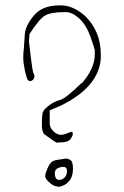

<svg xmlns="http://www.w3.org/2000/svg" viewBox="-20 -695 467 722"><path d="M88.9 -538.6Q90.8 -524.4 96.2 -477.5Q101.6 -430.7 105.5 -420.9Q109.9 -411.1 109.4 -408.7V-405.8Q107.4 -392.6 93.3 -389.6L85.4 -393.1Q79.6 -400.4 73.2 -431.6Q67.4 -460.9 67.4 -477.1Q67.4 -478 67.4 -479.5Q67.4 -495.6 69.8 -514.2Q71.3 -532.7 73.2 -565.4Q75.2 -598.1 107.4 -636.7Q139.2 -674.8 203.6 -674.8Q204.1 -674.8 205.1 -674.8Q205.6 -674.8 206.5 -674.8H209Q255.4 -674.8 301.3 -633.8Q358.9 -575.7 358.9 -491.7V-474.1Q351.1 -368.2 209 -297.9L167 -280.3V-231.4Q167 -215.8 178.7 -203.6Q189.9 -191.4 205.1 -188H206.5Q220.2 -188 232.9 -193.8Q245.6 -199.2 248 -199.2H248.5Q253.9 -199.2 253.4 -195.3V-187.5Q253.4 -184.6 245.1 -171.9Q236.8 -159.2 201.7 -159.2H197.8L195.8 -158.2H193.8Q185.1 -161.6 145 -191.4Q137.7 -204.6 137.7 -219.7V-237.3Q137.7 -268.6 143.1 -277.3Q148.4 -286.6 166 -299.8Q183.6 -313 205.1 -318.8Q226.6 -324.2 286.1 -382.3H288.1Q336.4 -438 336.4 -490.2V-500Q336.4 -500.5 336.4 -505.4Q336.4 -510.3 320.3 -556.6Q303.7 -602.5 277.3 -626Q251.5 -649.4 228.5 -649.4H220.2Q170.9 -649.4 148.9 -636.2Q127 -623 90.8 -566.9ZM163.6 -10.7Q149.9 -23.4 149.9 -32.7Q149.9 -42 158.7 -62Q167.5 -82 176.3 -87.4Q185.1 -92.8 197.8 -94.2Q210.4 -95.7 218.3 -97.2Q226.1 -98.6 229 -99.1Q231.9 -99.6 243.2 -94.2Q254.4 -88.9 254.4 -61.5Q254.4 -34.2 243.7 -19Q232.9 -3.9 220.2 1.5Q207.5 6.8 203.1 7.3Q198.7 7.8 188 4.9Q177.2 2 163.6 -10.7ZM218.3 -67.4H217.3Q186 -65.4 186 -43Q186 -34.2 189.5 -26.4Q192.9 -18.6 203.1 -18.6Q213.4 -18.6 222.7 -27.3Q231.9 -36.1 231.9 -51.8Q231.9 -67.4 218.3 -67.4Z"/></svg>

Font: Drukaatie burti
Style: Thin
Weight: 100
Version: Version 0.14